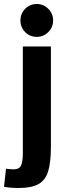

<svg xmlns="http://www.w3.org/2000/svg" viewBox="-71 -732 322 958"><path d="M113 -548Q78 -548 54.5 -572Q31 -596 31 -630Q31 -664 54.5 -688Q78 -712 113 -712Q146 -712 170 -688Q194 -664 194 -630Q194 -596 170 -572Q146 -548 113 -548ZM183 -500V0Q183 77 169.5 122Q156 167 121 186.5Q86 206 23 206Q-21 206 -51 200L-41 110Q-29 111 -21 112Q-13 113 -4 113Q26 113 34.5 92.5Q43 72 43 33V-500Z"/></svg>

Font: Epunda Sans
Style: Bold
Weight: 700
Designer: Simon Atzbach
Foundry: typofactur
Version: Version 2.204; ttfautohint (v1.8.4.7-5d5b)